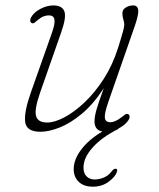

<svg xmlns="http://www.w3.org/2000/svg" viewBox="-20 -477 584 706"><path d="M451.5 -57Q456 -55 456.5 -48.8Q457 -42.5 453 -36Q440.5 -17 415 -4L415.5 -3Q355 27 321 65Q287 103 287 139Q287 161 298.8 172Q310.5 183 328 183Q344.5 183 362 175.8Q379.5 168.5 391.5 152Q398 143.5 404.5 143.5Q413.5 143.5 410 154.5Q404 173.5 379.2 191.5Q354.5 209.5 321.5 209.5Q288.5 209.5 269.8 191.8Q251 174 251 145Q251 109.5 278.8 72.8Q306.5 36 356.5 6.5Q327.5 1.5 327.5 -31Q327.5 -47 334.2 -71.8Q341 -96.5 361.5 -152.5Q323 -93.5 280.8 -58.5Q238.5 -23.5 199 -8Q159.5 7.5 128.5 7.5Q77 7.5 72.5 -28.8Q68 -65 94 -138.5L170 -353.5Q183 -389.5 180.2 -405Q177.5 -420.5 160 -420.5Q150.5 -420.5 140.8 -417Q131 -413.5 119 -403.5Q112 -397.5 107 -393.5Q102 -389.5 96 -392.5Q91.5 -395 91.2 -401Q91 -407 94 -412.5Q104 -431.5 128.2 -444.2Q152.5 -457 176.5 -457Q208 -457 216.5 -435.8Q225 -414.5 205 -358L127.5 -136.5Q105.5 -73 112.8 -49.8Q120 -26.5 153 -26.5Q181 -26.5 217.2 -45.8Q253.5 -65 291.2 -100.8Q329 -136.5 361.5 -187Q394 -237.5 414 -300.5Q429 -348.5 433 -364Q437 -379.5 437 -387.5Q437 -394.5 433.5 -405.5Q430 -416.5 430 -428.5Q430 -441.5 442.2 -449.2Q454.5 -457 470 -457Q486 -457 488.2 -440.5Q490.5 -424 475 -379.5L379 -104Q363.5 -60 365.5 -43.8Q367.5 -27.5 386 -27.5Q394 -27.5 404 -31.8Q414 -36 427 -46Q434.5 -51.5 440 -55.8Q445.5 -60 451.5 -57Z"/></svg>

Font: Fraunces 9pt SuperSoft Thin
Style: Italic
Weight: 100
Italic angle: -16°
Version: Version 1.000;[0bf87f6ff]